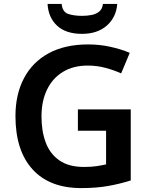

<svg xmlns="http://www.w3.org/2000/svg" viewBox="-20 -951 766 981"><path d="M378 -392H648V-29Q591 -11 531 -0.5Q471 10 395 10Q233 10 146 -86Q59 -182 59 -358Q59 -469 102.5 -551.5Q146 -634 229 -679Q312 -724 431 -724Q489 -724 543.5 -712Q598 -700 643 -681L599 -576Q564 -592 520 -604Q476 -616 428 -616Q355 -616 302 -584Q249 -552 220.5 -493.5Q192 -435 192 -356Q192 -280 214 -222Q236 -164 284 -131Q332 -98 409 -98Q447 -98 473 -102Q499 -106 522 -111V-283H378ZM579 -931Q574 -863 526 -820.5Q478 -778 399 -778Q317 -778 272 -819.5Q227 -861 223 -931H295Q299 -890 328 -880Q357 -870 400 -870Q425 -870 448 -874.5Q471 -879 487 -892Q503 -905 506 -931Z"/></svg>

Font: Noto Sans Kannada SemiBold
Style: Regular
Weight: 600
Designer: Jelle Bosma - Monotype Design Team
Foundry: Monotype Imaging Inc.
Version: Version 2.005; ttfautohint (v1.8.4.7-5d5b)